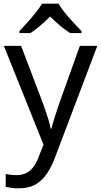

<svg xmlns="http://www.w3.org/2000/svg" viewBox="-20 -786 550 1046"><path d="M1 -536H95L211 -231Q221 -204 229.5 -179Q238 -154 245 -130.5Q252 -107 256 -85H260Q266 -110 279 -150.5Q292 -191 306 -232L415 -536H510L279 74Q260 124 234.5 161.5Q209 199 172.5 219.5Q136 240 84 240Q60 240 42 237.5Q24 235 11 232V162Q22 164 37.5 166Q53 168 70 168Q101 168 123.5 156.5Q146 145 162 123.5Q178 102 189 73L217 2ZM299 -766Q311 -744 333.5 -716.5Q356 -689 380.5 -662.5Q405 -636 424 -617V-606H362Q336 -622 308 -645.5Q280 -669 253 -696Q226 -669 199 -646Q172 -623 146 -606H86V-617Q105 -637 128.5 -663Q152 -689 174 -716.5Q196 -744 209 -766Z"/></svg>

Font: Noto Sans Oriya
Style: Regular
Weight: 400
Designer: Amélie Bonet and Sol Matas
Foundry: Google LLC
Version: Version 2.006